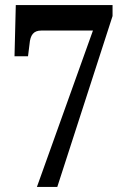

<svg xmlns="http://www.w3.org/2000/svg" viewBox="-20 -734 496 754"><path d="M125 0H205L422 -671V-714H42L37 -513H90L96 -561C99 -597 112 -614 142 -614H345Z"/></svg>

Font: Noto Serif Devanagari ExtraCondensed
Style: Bold
Weight: 700
Width: 2
Designer: Universal Thirst, Indian Type Foundry and the Monotype Design Team
Foundry: Monotype Imaging Inc.
Version: Version 2.004